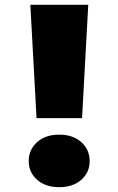

<svg xmlns="http://www.w3.org/2000/svg" viewBox="-20 -775 495 803"><path d="M100.1 -101.1Q100.1 -148.9 135 -180.4Q169.9 -211.9 228 -211.9Q285.2 -211.9 320.1 -180.4Q355 -148.9 355 -101.1Q355 -54.2 320.1 -23.2Q285.2 7.8 228 7.8Q169.9 7.8 135 -23.2Q100.1 -54.2 100.1 -101.1ZM106.9 -754.9H349.1L323.2 -280.8H132.8Z"/></svg>

Font: Poppins Black
Style: Regular
Weight: 900
Designer: Ninad Kale (Devanagari), Jonny Pinhorn (Latin)
Foundry: Indian Type Foundry
Version: 4.004